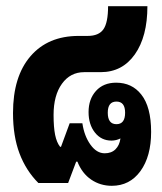

<svg xmlns="http://www.w3.org/2000/svg" viewBox="-20 -591 524 620"><path d="M104 0Q64 -40 43 -95.5Q22 -151 22 -226Q22 -344 78.5 -409.5Q135 -475 234 -475H263Q299 -475 314 -496.5Q329 -518 329 -571H456Q456 -473 415.5 -415.5Q375 -358 305 -358H252Q207 -358 180 -320.5Q153 -283 153 -220Q153 -180 158 -155.5Q163 -131 174 -117H177L205 -193H246Q252 -152 272 -124Q292 -96 318 -96Q340 -96 353 -109Q366 -122 369 -144Q355 -137 340 -137Q307 -137 286.5 -163Q266 -189 266 -229Q266 -271 290 -297.5Q314 -324 355 -324Q406 -324 436 -286Q468 -246 468 -165Q468 -86 433.5 -38.5Q399 9 341 9Q304 9 274.5 -11Q245 -31 230 -69H226L200 0ZM356 -190Q384 -190 384 -227Q384 -263 356 -263Q328 -263 328 -227Q328 -190 356 -190Z"/></svg>

Font: Noto Sans Thai Looped UI Condensed ExtraBold
Style: Regular
Weight: 800
Width: 3
Designer: Cadson Demak Team
Foundry: Cadson Demak Co., Ltd.
Version: Version 1.000